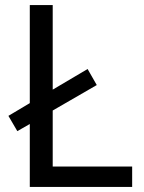

<svg xmlns="http://www.w3.org/2000/svg" viewBox="-20 -734 564 754"><path d="M97 0V-247L48 -219L13 -279L97 -329V-714H187V-382L324 -463L360 -400L187 -300V-80H499V0Z"/></svg>

Font: Noto Sans Siddham
Style: Regular
Weight: 400
Designer: Monotype Design Team
Foundry: Monotype Imaging Inc.
Version: Version 2.004; ttfautohint (v1.8.4.7-5d5b)